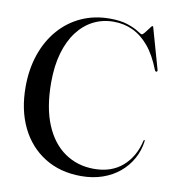

<svg xmlns="http://www.w3.org/2000/svg" viewBox="-82 -785 793 873"><g transform="rotate(10 315.0 -349.0)"><path d="M607.5 -192Q602 -148 581 -110Q560 -72 526.5 -44Q493 -16 448.2 -0.5Q403.5 15 350 15Q252.5 15 180.8 -30Q109 -75 70.2 -155Q31.5 -235 31.5 -341Q31.5 -423 55 -491.2Q78.5 -559.5 121.8 -609.2Q165 -659 224.5 -686Q284 -713 355.5 -713Q405.5 -713 438.5 -701.8Q471.5 -690.5 488.8 -679Q506 -667.5 509.5 -667.5Q514.5 -667.5 523.5 -678.8Q532.5 -690 540.8 -701.5Q549 -713 551 -713Q553 -713 554.5 -711.8Q556 -710.5 556.5 -706.5L609 -521Q610 -517.5 609.2 -515.2Q608.5 -513 606 -512Q603 -511.5 600.8 -513.2Q598.5 -515 597 -519Q571.5 -584.5 537.8 -624.5Q504 -664.5 463.5 -683.2Q423 -702 375.5 -702Q325 -702 282.5 -680.8Q240 -659.5 208.5 -618.2Q177 -577 159.8 -517.5Q142.5 -458 142.5 -381Q142.5 -266 175.2 -187.2Q208 -108.5 266.8 -68Q325.5 -27.5 402 -27.5Q482.5 -27.5 533.8 -72.5Q585 -117.5 602 -193Q603 -195 603.5 -196Q604 -197 605.5 -196.5Q606.5 -196.5 607 -195.2Q607.5 -194 607.5 -192Z"/></g></svg>

Font: Fraunces 120pt
Style: Regular
Weight: 400
Version: Version 1.000;[b76b70a41]